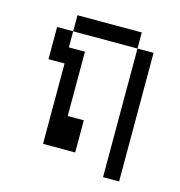

<svg xmlns="http://www.w3.org/2000/svg" viewBox="-89 -580 677 721"><g transform="rotate(15 250.0 -219.0)"><path d="M375 -437.5Q375 -437.5 375 62.5H437.5Q437.5 62.5 437.5 -437.5ZM125 -312.5V0H250Q250 0 250 -125H187.5Q187.5 -125 187.5 -375H125V-437.5H62.5Q62.5 -437.5 62.5 -312.5ZM125 -437.5H375V-500H125Z"/></g></svg>

Font: CalcUnifontExMono
Style: Regular
Weight: 500
Version: Version 15.0.06